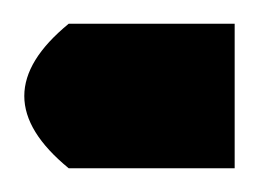

<svg xmlns="http://www.w3.org/2000/svg" viewBox="-58 -142 218 162"><path d="M0 -122C-50 -81 -50 -41 0 0H140V-122Z"/></svg>

Font: Hejaz SemiBold
Style: Regular
Weight: 600
Designer: Bandar Raffah (Arabic) and Santiago Orozco (Latin)
Foundry: Caramella and Typemade
Version: Version 1.010;hotconv 1.0.109;makeotfexe 2.5.65596